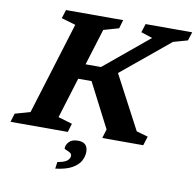

<svg xmlns="http://www.w3.org/2000/svg" viewBox="-121 -807 1159 1134"><g transform="rotate(10 458.5 -240.0)"><path d="M252.5 -630.5 167.5 -655.5 183.5 -707H526.5L511.5 -655.5L420.5 -629.5L353 -411.5H445.5L713 -633L644.5 -655.5L661 -707H940.5L924 -655.5L838.5 -631.5L550.5 -394L719.5 -74L788.5 -54.5L771.5 0H525.5L538.5 -42.5L542 -54L405 -320H325L250 -76.5L334.5 -51.5L319 0H-24.5L-9 -51.5L82 -77.5ZM317.5 98Q317.5 77.5 334.8 59Q352 40.5 388.5 40.5Q447 40.5 447 97.5Q447 124.5 433 151.2Q419 178 383.5 198.2Q348 218.5 283.5 226.5L289 186Q334.5 178 348.5 164Q362.5 150 362.5 137Q362.5 124 351.2 117.5Q340 111 328.8 107Q317.5 103 317.5 98Z"/></g></svg>

Font: Newsreader Caption SemiBold
Style: Italic
Weight: 600
Italic angle: -17°
Designer: Hugues Gentile
Foundry: Production Type
Version: Version 1.001